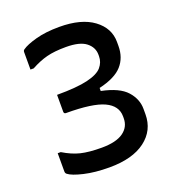

<svg xmlns="http://www.w3.org/2000/svg" viewBox="-134 -826 868 952"><g transform="rotate(-20 300.0 -350.0)"><path d="M285 -720Q401 -720 465 -672.5Q529 -625 529 -552V-531Q529 -469 492.5 -428Q456 -387 370 -367V-351Q463 -332 501 -289.5Q539 -247 539 -195V-167Q539 -82 471.5 -31Q404 20 282 20Q206 20 148.5 6.5Q91 -7 71 -23Q64 -28 64 -38V-134H80Q126 -106 169 -95.5Q212 -85 279 -85Q355 -85 393 -112Q431 -139 431 -185V-195Q431 -251 371 -279Q311 -307 171 -307Q160 -307 160 -318V-407Q265 -407 321.5 -420.5Q378 -434 399.5 -459Q421 -484 421 -516V-524Q421 -563 388 -589Q355 -615 282 -615Q221 -615 180.5 -604.5Q140 -594 96 -570H79V-662Q79 -671 86 -675Q108 -691 160.5 -705.5Q213 -720 285 -720Z"/></g></svg>

Font: Recursive Mn Lnr St Med
Style: Regular
Weight: 500
Monospace: yes
Version: Version 1.079;hotconv 1.0.112;makeotfexe 2.5.65598; ttfautoh